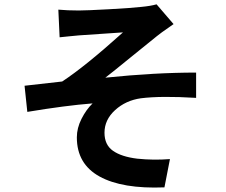

<svg xmlns="http://www.w3.org/2000/svg" viewBox="-20 -807 1040 882"><path d="M248 -762.7Q290 -758.8 341.8 -758.8Q376 -758.8 481.9 -764.6Q587.9 -770.5 629.9 -775.4Q671.9 -779.3 699.2 -787.1L777.3 -696.3Q710.9 -650.4 700.2 -640.6Q664.1 -612.3 580.6 -543.9Q497.1 -475.6 463.9 -450.2Q691.4 -473.6 880.9 -473.6V-357.4Q718.8 -367.2 627 -355.5Q557.6 -345.7 508.8 -301.3Q460 -256.8 460 -197.3Q460 -141.6 499 -114.3Q538.1 -86.9 610.4 -78.1Q684.6 -70.3 760.7 -76.2L735.4 53.7Q542 61.5 437.5 3.9Q333 -53.7 333 -175.8Q333 -218.8 354.5 -261.2Q376 -303.7 405.3 -332Q281.2 -322.3 105.5 -293L92.8 -413.1Q111.3 -415 265.6 -432.6Q370.1 -501 544.9 -658.2Q537.1 -657.2 451.7 -651.9Q366.2 -646.5 342.8 -644.5Q328.1 -643.6 296.9 -640.1Q265.6 -636.7 253.9 -635.7Z"/></svg>

Font: Nasu
Style: Bold
Weight: 700
Designer: Ryoko NISHIZUKA (kana &amp; ideographs); Paul D. Hunt (Latin, Greek &amp; Cyrillic); Wenlong ZHANG (bopomofo); Sandoll C
Version: Version 2014.1215